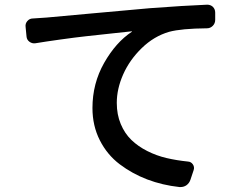

<svg xmlns="http://www.w3.org/2000/svg" viewBox="-20 -752 1040 802"><path d="M127.9 -571.3Q114.3 -569.3 103 -577.6Q91.8 -585.9 90.8 -599.6L86.9 -639.6Q85 -653.3 94.2 -664.1Q103.5 -674.8 117.2 -674.8Q154.3 -676.8 174.8 -678.7Q210.9 -681.6 362.3 -695.8Q513.7 -710 606.4 -717.8Q748 -728.5 844.7 -732.4Q844.7 -732.4 845.7 -732.4Q859.4 -732.4 869.1 -723.6Q878.9 -713.9 878.9 -699.2V-668.9Q878.9 -654.3 868.7 -644Q858.4 -633.8 844.7 -633.8Q737.3 -632.8 686.5 -619.1Q623 -600.6 572.3 -551.3Q521.5 -502 494.6 -441.4Q467.8 -380.9 467.8 -322.3Q467.8 -273.4 484.4 -233.9Q501 -194.3 528.8 -167.5Q556.6 -140.6 595.2 -121.1Q633.8 -101.6 675.8 -91.8Q717.8 -82 765.6 -77.1Q778.3 -76.2 785.6 -65.4Q793 -54.7 789.1 -42L775.4 -1Q770.5 13.7 757.8 22.5Q747.1 29.3 734.4 29.3Q731.4 29.3 729.5 29.3Q658.2 21.5 595.2 -2.4Q532.2 -26.4 480 -65.9Q427.7 -105.5 397 -166Q366.2 -226.6 366.2 -300.8Q366.2 -403.3 415 -489.3Q463.9 -575.2 530.3 -619.1Q531.2 -620.1 530.8 -621.1Q530.3 -622.1 529.3 -621.1Q519.5 -620.1 451.7 -612.8Q383.8 -605.5 339.4 -600.6Q294.9 -595.7 231.9 -586.9Q168.9 -578.1 127.9 -571.3Z"/></svg>

Font: Gen Jyuu GothicL Medium
Style: Regular
Weight: 500
Designer: [Source Han Sans]
Ryoko NISHIZUKA  (kana & ideographs); Paul D. Hunt (Latin, Greek & Cyrillic); Wenlong ZHANG  (bopomofo
Version: Version 1.002.20150607